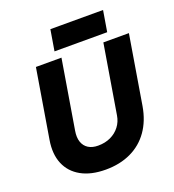

<svg xmlns="http://www.w3.org/2000/svg" viewBox="-157 -1003 1033 1137"><g transform="rotate(-20 359.5 -434.0)"><path d="M315 13Q223 13 161 -21.5Q99 -56 73 -118.5Q47 -181 61 -266L133 -700H294L222 -266Q215 -225 225 -196Q235 -167 259.5 -151.5Q284 -136 321 -136Q365 -136 400 -152.5Q435 -169 457.5 -198.5Q480 -228 486 -266L558 -700H719L647 -266Q632 -178 588 -115.5Q544 -53 474.5 -20Q405 13 315 13ZM268 -749 290 -881H622L600 -749Z"/></g></svg>

Font: Figtree ExtraBold
Style: Italic
Weight: 800
Italic angle: -9.5°
Foundry: Erik Kennedy
Version: Version 2.001;gftools[0.9.30]